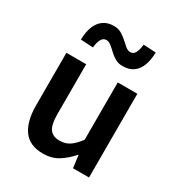

<svg xmlns="http://www.w3.org/2000/svg" viewBox="-176 -847 907 975"><g transform="rotate(30 278.0 -359.0)"><path d="M219 12Q140 12 103.5 -39Q67 -90 67 -183V-491H183V-198Q183 -138 201 -112.5Q219 -87 259 -87Q292 -87 316.5 -103Q341 -119 368 -155V-491H483V0H389L380 -72H377Q344 -34 306.5 -11Q269 12 219 12ZM347 -575Q322 -575 303 -586Q284 -597 268.5 -612Q253 -627 239 -638Q225 -649 211 -649Q193 -649 183 -631.5Q173 -614 170 -582L97 -586Q98 -632 111 -664Q124 -696 148.5 -713Q173 -730 209 -730Q234 -730 253 -719Q272 -708 287.5 -693.5Q303 -679 317 -667.5Q331 -656 346 -656Q364 -656 373.5 -674Q383 -692 386 -723L459 -719Q458 -674 445.5 -641.5Q433 -609 408.5 -592Q384 -575 347 -575Z"/></g></svg>

Font: Mada SemiBold
Style: Regular
Weight: 600
Designer: Khaled Hosny
Version: Version 1.5